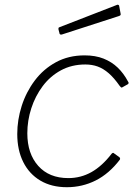

<svg xmlns="http://www.w3.org/2000/svg" viewBox="-20 -771 577 801"><path d="M333 -540Q378 -540 412 -526.5Q446 -513 471 -489Q496 -465 514 -431Q517 -427 516.5 -424.5Q516 -422 514 -420L489 -406Q487 -405 484.5 -407Q482 -409 479 -413Q456 -446 433.5 -465.5Q411 -485 387.5 -493.5Q364 -502 336 -502Q279 -502 234 -477.5Q189 -453 158 -411.5Q127 -370 110.5 -319Q94 -268 94 -215Q94 -130 139.5 -79Q185 -28 265 -28Q317 -28 361.5 -53Q406 -78 446 -130Q452 -136 456 -131L477 -116Q479 -115 480.5 -111.5Q482 -108 480 -105Q458 -76 432.5 -54Q407 -32 379 -18Q351 -4 321 3Q291 10 259 10Q195 10 148.5 -17.5Q102 -45 77 -95Q52 -145 52 -212Q52 -271 70.5 -329Q89 -387 125 -435Q161 -483 213.5 -511.5Q266 -540 333 -540ZM477 -747 483 -715Q484 -711 483 -708.5Q482 -706 476 -704L238 -627Q234 -626 231 -627.5Q228 -629 228 -633L224 -648Q223 -656 227 -657L469 -751Q471 -752 474 -750.5Q477 -749 477 -747Z"/></svg>

Font: Libre Franklin Thin Thin
Style: Italic
Weight: 250
Italic angle: -8°
Version: Version 3.000